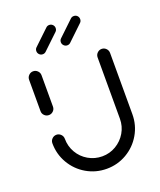

<svg xmlns="http://www.w3.org/2000/svg" viewBox="-130 -770 713 853"><g transform="rotate(-20 227.0 -343.0)"><path d="M67.4 -311.5Q55.2 -311.5 46.5 -320Q37.8 -328.5 37.8 -340.7V-488.9Q37.8 -501.1 46.5 -509.8Q55.2 -518.5 67 -518.5Q79.3 -518.5 88 -509.8Q96.7 -501.1 96.7 -488.9V-340.7Q96.7 -328.5 88 -320Q79.3 -311.5 67.4 -311.5ZM387.4 -507.8Q399.3 -507.8 408 -499.1Q416.7 -490.4 416.7 -478.1V-188.5Q416.7 -137 391.3 -93.5Q365.9 -50 322.4 -24.6Q278.9 0.7 227.8 0.7Q176.3 0.7 132.8 -24.6Q89.3 -50 63.9 -93.5Q38.5 -137 38.5 -188.5Q38.5 -200.7 47.2 -209.4Q55.9 -218.1 68.1 -218.1Q80 -218.1 88.7 -209.4Q97.4 -200.7 97.4 -188.5Q97.4 -153 114.8 -123Q132.2 -93 162.2 -75.6Q192.2 -58.1 227.8 -58.1Q263 -58.1 292.8 -75.7Q322.6 -93.3 340.2 -123.1Q357.8 -153 357.8 -188.5V-478.1Q357.8 -490.4 366.5 -499.1Q375.2 -507.8 387.4 -507.8ZM204.8 -687.4Q214.1 -687.4 220.7 -680.9Q227.4 -674.4 227.4 -664.8Q227.4 -654.8 220.4 -648.5L149.6 -581.1Q143.3 -574.8 134.1 -574.8Q124.4 -574.8 118 -581.5Q111.5 -588.1 111.5 -597.4Q111.5 -607.4 118.5 -613.7L189.3 -681.1Q195.6 -687.4 204.8 -687.4ZM320.7 -687.4Q330.4 -687.4 336.9 -680.9Q343.3 -674.4 343.3 -664.8Q343.3 -654.8 336.3 -648.5L265.6 -581.1Q259.3 -574.8 250 -574.8Q240.7 -574.8 234.1 -581.5Q227.4 -588.1 227.4 -597.4Q227.4 -607.4 234.4 -613.7L305.2 -681.1Q311.5 -687.4 320.7 -687.4Z"/></g></svg>

Font: 26F Galaxy Sans Medium
Style: Regular
Weight: 500
Designer: C₂₉H₂₅N₃O₅
Version: Version 1.100